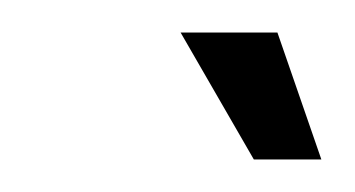

<svg xmlns="http://www.w3.org/2000/svg" viewBox="-20 -702 218 118"><path d="M136 -604H177.5L150.5 -682H91Z"/></svg>

Font: Anybody ExtraCondensed
Style: Italic
Weight: 400
Width: 2
Italic angle: -10°
Version: Version 1.113;gftools[0.9.25]